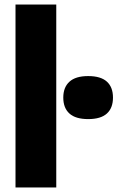

<svg xmlns="http://www.w3.org/2000/svg" viewBox="-20 -828 519 848"><path d="M48.5 0V-808H228.5V0ZM259.5 -397Q259.5 -442.5 286.8 -467.2Q314 -492 369.5 -492Q425 -492 452 -467.5Q479 -443 479 -397Q479 -351 452 -326.5Q425 -302 369.5 -302Q314 -302 286.8 -326.5Q259.5 -351 259.5 -397Z"/></svg>

Font: Encode Sans Semi Condensed ExBd
Style: Regular
Weight: 800
Width: 4
Designer: Multiple Designers
Foundry: Impallari Type
Version: Version 2.000